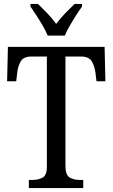

<svg xmlns="http://www.w3.org/2000/svg" viewBox="-20 -951 570 971"><path d="M126 0V-41H144Q173 -41 195 -52.5Q217 -64 217 -108V-665H137Q99 -665 84.5 -640Q70 -615 67 -582L62 -540H16L20 -714H509L513 -540H468L463 -582Q459 -615 444.5 -640Q430 -665 391 -665H311V-113Q311 -66 332 -53.5Q353 -41 383 -41H401V0ZM221 -771Q212 -794 196.5 -820.5Q181 -847 164 -873Q147 -899 134 -918V-931H172Q195 -909 220 -883Q245 -857 264 -830Q284 -857 309 -883Q334 -909 357 -931H395V-918Q381 -899 364.5 -873Q348 -847 332.5 -820.5Q317 -794 308 -771Z"/></svg>

Font: Noto Serif Hebrew Condensed
Style: Regular
Weight: 400
Width: 3
Designer: Monotype Design Team
Foundry: Monotype Imaging Inc.
Version: Version 2.004; ttfautohint (v1.8.4.7-5d5b)